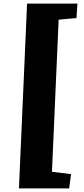

<svg xmlns="http://www.w3.org/2000/svg" viewBox="-20 -832 465 1064"><path d="M268 120 374 133 363 212H85L130 -812H409L404 -732L305 -723Z"/></svg>

Font: Literata 18pt ExtraBold
Style: Italic
Weight: 800
Italic angle: -2°
Designer: Latin by Veronika Burian and Jose Scaglione. Greek by Irene Vlachou. Cyrillic by Vera Evstafieva
Foundry: TypeTogether
Version: Version 3.103;gftools[0.9.29]